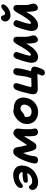

<svg xmlns="http://www.w3.org/2000/svg" viewBox="1558 -2388 988 4144"><g transform="rotate(-90 2052.0 -316.0)"><path d="M192.9 12.2Q108.4 12.2 62.3 -29.3Q16.1 -70.8 25.9 -124Q30.8 -152.3 48.8 -169.2Q66.9 -186 89.8 -186Q99.6 -186 108.2 -178.7Q116.7 -171.4 124.3 -160.9Q131.8 -150.4 141.4 -140.1Q150.9 -129.9 167.7 -122.6Q184.6 -115.2 207 -115.2Q268.6 -115.2 316.2 -142.3Q363.8 -169.4 389.2 -219.2Q384.8 -219.2 376 -219.7Q367.2 -220.2 362.8 -220.2Q343.8 -220.2 297.6 -214.6Q251.5 -209 226.1 -209Q201.2 -209 188.7 -224.1Q176.3 -239.3 181.2 -264.2Q187.5 -299.3 235.8 -309.1Q308.6 -324.2 387.2 -324.2Q391.1 -324.2 399.2 -323.7Q407.2 -323.2 411.1 -323.2Q406.2 -361.8 379.6 -382.3Q353 -402.8 314 -402.8Q252 -402.8 201.2 -370.1Q190.4 -362.8 173.3 -350.3Q156.2 -337.9 147.5 -331.5Q138.7 -325.2 127.2 -320.1Q115.7 -314.9 106.9 -314.9Q83.5 -314.9 73.7 -334.2Q64 -353.5 68.8 -378.9Q76.2 -416.5 115 -450Q153.8 -483.4 215.6 -504.2Q277.3 -524.9 346.2 -524.9Q393.1 -524.9 432.6 -511Q472.2 -497.1 502.2 -469.5Q532.2 -441.9 544.7 -394.3Q557.1 -346.7 546.9 -285.2Q537.1 -227.5 510.7 -178.2Q484.4 -128.9 448.2 -94.5Q412.1 -60.1 368.4 -35.6Q324.7 -11.2 280.3 0.5Q235.8 12.2 192.9 12.2Z M672.9 11.2Q628.4 11.2 608.6 -14.4Q588.9 -40 598.6 -86.9Q617.7 -188 654.8 -277.8Q693.8 -372.6 727.3 -427.5Q760.7 -482.4 788.1 -503.2Q815.4 -523.9 846.7 -523.9Q891.6 -523.9 916 -502.9Q940.4 -481.9 947.8 -436Q962.4 -330.1 992.7 -222.2Q1036.6 -293.5 1126.5 -423.8Q1157.7 -469.2 1190.2 -495.1Q1222.7 -521 1247.6 -521Q1289.1 -521 1318.8 -495.1Q1337.4 -479.5 1344.2 -461.4Q1351.1 -443.4 1347.7 -412.1Q1332.5 -293 1334.5 -181.2Q1334.5 -145.5 1343.8 -98.1Q1353 -50.8 1350.6 -39.1Q1346.2 -17.6 1323.5 -3.9Q1300.8 9.8 1268.6 9.8Q1237.3 9.8 1215.8 -12.5Q1194.3 -34.7 1188.5 -76.2Q1175.8 -169.4 1186.5 -293.9Q1083 -132.3 1048.8 -77.1Q1017.1 -24.9 967.8 -24.9Q945.8 -24.9 930.4 -30.5Q915 -36.1 904.1 -49.1Q893.1 -62 886.5 -76.2Q879.9 -90.3 871.6 -113.8Q861.8 -140.1 846.7 -199.7Q831.5 -259.3 822.8 -310.1Q781.2 -229 765.6 -152.8Q760.7 -127.4 755.9 -92Q751 -56.6 749.5 -49.8Q744.1 -23.4 722.7 -6.1Q701.2 11.2 672.9 11.2Z M1709 12.2Q1640.6 12.2 1586.4 -10.7Q1532.2 -33.7 1499.3 -73.2Q1466.3 -112.8 1453.9 -166.3Q1441.4 -219.7 1452.6 -279.8Q1465.3 -345.2 1512.5 -402.1Q1559.6 -459 1619.4 -490.5Q1679.2 -522 1733.9 -522Q1760.7 -522 1778.8 -511.2Q1780.8 -512.2 1784.7 -512.2Q1871.6 -512.2 1929 -477.1Q1986.3 -441.9 2006.8 -381.6Q2027.3 -321.3 2011.7 -244.1Q1988.8 -128.4 1904.3 -58.1Q1819.8 12.2 1709 12.2ZM1601.6 -255.9Q1590.3 -197.8 1620.6 -163.3Q1650.9 -128.9 1713.9 -128.9Q1769 -128.9 1810.3 -164.1Q1851.6 -199.2 1862.8 -256.8Q1873.5 -307.1 1850.8 -337.6Q1828.1 -368.2 1780.8 -368.2Q1766.1 -368.2 1751.5 -361.6Q1736.8 -355 1728.8 -348.9Q1720.7 -342.8 1697.8 -324.2Q1668.5 -299.3 1653.3 -290.8Q1638.2 -282.2 1616.7 -282.2Q1612.8 -282.2 1610.8 -283.2Q1603 -269 1601.6 -255.9Z M2557.6 158.2Q2522.9 158.2 2505.9 136.7Q2488.8 115.2 2493.7 91.8Q2495.6 82 2501.5 66.7Q2507.3 51.3 2516.8 29.5Q2526.4 7.8 2530.8 -2.9Q2501.5 -2.4 2424.8 -0.2Q2348.1 2 2288.1 3.4Q2228 4.9 2207.5 4.9Q2129.9 4.9 2105.5 -35.4Q2081.1 -75.7 2096.7 -154.8Q2109.9 -219.2 2137.5 -319.6Q2165 -419.9 2184.6 -461.9Q2210.4 -521 2270.5 -521Q2298.8 -521 2316.9 -499.5Q2335 -478 2328.6 -441.9Q2327.6 -434.6 2312 -385Q2296.4 -335.4 2277.1 -270.3Q2257.8 -205.1 2249.5 -164.1Q2242.2 -129.9 2271.5 -129.9Q2318.8 -129.9 2438.5 -136.2Q2460.9 -205.1 2472.7 -257.8Q2479.5 -293.5 2488.3 -364.3Q2497.1 -435.1 2498.5 -442.9Q2506.8 -481 2527.3 -502Q2547.9 -522.9 2576.7 -522.9Q2613.8 -522.9 2634 -504.2Q2654.3 -485.4 2652.8 -454.1Q2650.4 -406.2 2634.8 -326.2Q2614.7 -232.4 2587.9 -141.1Q2646 -138.7 2669.2 -113.8Q2692.4 -88.9 2682.6 -38.1Q2669.4 22.9 2639.6 85.9Q2622.1 123.5 2603.8 140.9Q2585.4 158.2 2557.6 158.2Z M2894.5 12.2Q2854 12.2 2825.9 -4.6Q2797.9 -21.5 2785.6 -49.3Q2773.4 -77.1 2770.3 -113Q2767.1 -148.9 2776.4 -187Q2788.6 -248 2813 -328.9Q2837.4 -409.7 2854.5 -450.2Q2867.2 -483.9 2886.2 -502Q2905.3 -520 2926.8 -520Q2961.4 -520 2984.4 -496.8Q3007.3 -473.6 3001.5 -443.8Q2998 -426.3 2969 -343.8Q2939.9 -261.2 2930.7 -217.8Q2923.8 -190.4 2923.8 -165.8Q2923.8 -141.1 2938.5 -141.1Q2981.9 -141.1 3070.8 -278.8Q3091.8 -309.1 3114.5 -349.4Q3137.2 -389.6 3152.3 -416.7Q3167.5 -443.8 3184.8 -469.5Q3202.1 -495.1 3220 -508.1Q3237.8 -521 3257.8 -521Q3296.4 -521 3314.2 -499.3Q3332 -477.5 3329.6 -441.9Q3326.7 -284.7 3329.6 -242.2Q3332.5 -204.1 3341.8 -169.7Q3351.1 -135.3 3356.9 -112.8Q3362.8 -90.3 3359.4 -70.8Q3353.5 -39.6 3325.9 -15.4Q3298.3 8.8 3266.6 8.8Q3245.1 8.8 3230.5 -2.4Q3215.8 -13.7 3206.8 -36.9Q3197.8 -60.1 3193.1 -88.9Q3188.5 -117.7 3185.5 -160.2Q3182.6 -201.7 3182.6 -245.1Q3176.8 -235.4 3162.1 -210.2Q3147.5 -185.1 3137.7 -169.9Q3091.3 -91.3 3024.7 -39.6Q2958 12.2 2894.5 12.2Z M3792.5 -584Q3728.5 -584 3691.2 -624Q3653.8 -664.1 3662.6 -711.9Q3668.9 -749 3691.4 -769.5Q3713.9 -790 3744.6 -790Q3778.8 -790 3791.5 -745.1Q3792 -743.2 3794.9 -734.4Q3797.9 -725.6 3799.1 -723.1Q3800.3 -720.7 3804 -714.4Q3807.6 -708 3811.3 -705.8Q3814.9 -703.6 3821.3 -701.4Q3827.6 -699.2 3835.4 -699.2Q3840.3 -699.2 3845.7 -700.4Q3851.1 -701.7 3856.9 -704.8Q3862.8 -708 3867.2 -710.4Q3871.6 -712.9 3878.9 -718.3Q3886.2 -723.6 3889.6 -726.3Q3893.1 -729 3901.1 -735.6Q3909.2 -742.2 3911.6 -744.1Q3927.2 -756.8 3936.8 -763.4Q3946.3 -770 3960.7 -776.1Q3975.1 -782.2 3988.8 -782.2Q4012.7 -782.2 4022.9 -768.8Q4033.2 -755.4 4028.8 -733.9Q4023.9 -710.9 4003.9 -685.1Q3983.9 -659.2 3953.4 -636.5Q3922.9 -613.8 3879.9 -598.9Q3836.9 -584 3792.5 -584ZM3580.6 12.2Q3540 12.2 3512 -4.6Q3483.9 -21.5 3471.7 -49.3Q3459.5 -77.1 3456.3 -113Q3453.1 -148.9 3462.4 -187Q3474.6 -248 3499 -328.9Q3523.4 -409.7 3540.5 -450.2Q3553.2 -483.9 3572.3 -502Q3591.3 -520 3612.8 -520Q3647.5 -520 3670.4 -496.8Q3693.4 -473.6 3687.5 -443.8Q3684.1 -426.3 3655 -343.8Q3626 -261.2 3616.7 -217.8Q3609.9 -190.4 3609.9 -165.8Q3609.9 -141.1 3624.5 -141.1Q3668 -141.1 3756.8 -278.8Q3777.8 -309.1 3800.5 -349.4Q3823.2 -389.6 3838.4 -416.7Q3853.5 -443.8 3870.8 -469.5Q3888.2 -495.1 3906 -508.1Q3923.8 -521 3943.8 -521Q3982.4 -521 4000.2 -499.3Q4018.1 -477.5 4015.6 -441.9Q4012.7 -284.7 4015.6 -242.2Q4018.6 -204.1 4027.8 -169.7Q4037.1 -135.3 4043 -112.8Q4048.8 -90.3 4045.4 -70.8Q4039.6 -39.6 4012 -15.4Q3984.4 8.8 3952.6 8.8Q3931.2 8.8 3916.5 -2.4Q3901.9 -13.7 3892.8 -36.9Q3883.8 -60.1 3879.2 -88.9Q3874.5 -117.7 3871.6 -160.2Q3868.7 -201.7 3868.7 -245.1Q3862.8 -235.4 3848.1 -210.2Q3833.5 -185.1 3823.7 -169.9Q3777.3 -91.3 3710.7 -39.6Q3644 12.2 3580.6 12.2Z"/></g></svg>

Font: Shantell Sans Normal
Style: Bold Italic
Weight: 700
Italic angle: -11.31°
Designer: Stephen Nixon, Anya Danilova, Shantell Martin
Foundry: Arrow Type
Version: Version 1.006;[559af2be0]